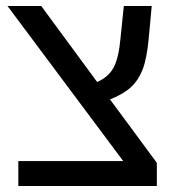

<svg xmlns="http://www.w3.org/2000/svg" viewBox="-20 -619 585 639"><path d="M502 -77.1V0H41V-83H390.1L4.9 -599.1H117.2L303.2 -346.2Q340.8 -362.3 357.9 -393.8Q375 -425.3 380.9 -490.2L392.1 -599.1H484.9L475.1 -492.2Q468.8 -424.8 455.1 -388.7Q441.4 -353 416.5 -329.6Q391.6 -306.2 346.2 -288.1Z"/></svg>

Font: Arimo
Style: Regular
Weight: 400
Designer: Steve Matteson
Foundry: Monotype Imaging Inc.
Version: Version 1.33